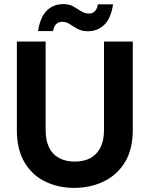

<svg xmlns="http://www.w3.org/2000/svg" viewBox="-20 -902 727 934"><path d="M341 12Q263 12 199.5 -19Q136 -50 99 -112.5Q62 -175 62 -271V-700H202V-270Q202 -219 218.5 -185Q235 -151 267 -133.5Q299 -116 344 -116Q389 -116 420.5 -133.5Q452 -151 469 -185Q486 -219 486 -270V-700H626V-271Q626 -175 587.5 -112.5Q549 -50 484 -19Q419 12 341 12ZM407 -750Q378 -750 357.5 -761.5Q337 -773 319.5 -784.5Q302 -796 282 -796Q265 -796 253.5 -785Q242 -774 238 -751H165Q176 -820 208 -851Q240 -882 288 -882Q317 -882 337 -870.5Q357 -859 375 -847.5Q393 -836 413 -836Q430 -836 441.5 -847.5Q453 -859 456 -881H530Q520 -813 487.5 -781.5Q455 -750 407 -750Z"/></svg>

Font: DM Sans 11pt ExtraBold
Style: Regular
Weight: 800
Version: Version 4.004;gftools[0.9.30]